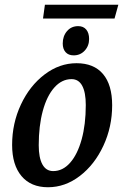

<svg xmlns="http://www.w3.org/2000/svg" viewBox="-20 -776 524 808"><path d="M31 -166Q31 -257 68 -336Q105 -415 167.5 -462.5Q230 -510 302 -510Q375 -510 413.5 -464.5Q452 -419 452 -333Q452 -242 415 -162.5Q378 -83 316 -35.5Q254 12 182 12Q110 12 70.5 -35Q31 -82 31 -166ZM341 -334Q341 -387 326 -415Q311 -443 281 -443Q240 -443 208.5 -407.5Q177 -372 160 -309Q143 -246 143 -165Q143 -112 158.5 -84Q174 -56 204 -56Q244 -56 275 -91Q306 -126 323.5 -189Q341 -252 341 -334ZM244 -593Q244 -624 262 -645Q280 -666 309 -666Q331 -666 343 -651.5Q355 -637 355 -612Q355 -583 336.5 -563Q318 -543 290 -543Q268 -543 256 -556.5Q244 -570 244 -593ZM169 -756H478L462 -698H161Z"/></svg>

Font: Andada Pro SemiBold
Style: Italic
Weight: 600
Italic angle: -6.99998°
Designer: Carolina Giovagnoli
Foundry: Huerta Tipografica
Version: Version 3.005